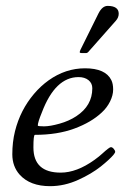

<svg xmlns="http://www.w3.org/2000/svg" viewBox="-20 -627 430 655"><path d="M258.8 -446Q252 -446 252 -449.1Q252 -452.1 254.9 -458L315.9 -581.1Q328.9 -606.9 347.3 -606.9Q365.7 -606.9 375.4 -600.2Q385 -593.5 385 -580.3Q385 -567.1 375 -555.9L283.9 -452.9Q278.8 -446 273.9 -446ZM99.1 -167Q94 -167 94 -124Q94 -38.1 187 -38.1Q241.7 -38.1 302.2 -81.5Q317.9 -92.8 328.4 -102.5Q353 -125 358.2 -125Q363.3 -125 368.2 -119Q373 -113 373 -109.5Q373 -106 367.2 -98.9Q361.3 -91.8 350 -81.3Q338.6 -70.8 323.6 -58.8Q308.6 -46.9 288.7 -35Q268.8 -23.2 247.6 -13.7Q200 8.1 150.9 8.1Q82.8 8.1 47.4 -30.8Q22 -59.1 22 -100.7Q22 -142.3 31.1 -179.1Q40.3 -215.8 56.5 -247.6Q72.8 -279.3 95.8 -306.5Q118.9 -333.7 146 -353Q203.6 -394 270 -394Q340.1 -394 359.9 -353.5Q366 -341.1 366 -321.7Q366 -302.2 355.6 -281Q345.2 -259.8 327.1 -243.2Q291.5 -209.7 233.8 -188.4Q176 -167 99.1 -167ZM123 -243.9Q108.9 -209.7 108.9 -198.7Q108.9 -196 129.9 -196Q150.9 -196 183.1 -205.1Q215.3 -214.1 240.2 -230.5Q294.9 -266.4 294.9 -325.9Q294.9 -343 282 -353.5Q269 -364 248 -364Q168.5 -364 123 -243.9Z"/></svg>

Font: Fanwood Text
Style: Italic
Weight: 400
Italic angle: -9°
Version: Version 1.101